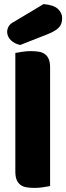

<svg xmlns="http://www.w3.org/2000/svg" viewBox="-20 -911 324 939"><path d="M225 -1Q214 1 192.5 4.5Q171 8 149 8Q127 8 109.5 5Q92 2 80 -7Q68 -16 61.5 -31.5Q55 -47 55 -72V-652Q66 -654 87.5 -657.5Q109 -661 131 -661Q153 -661 170.5 -658Q188 -655 200 -646Q212 -637 218.5 -621.5Q225 -606 225 -581ZM193 -891Q242 -887 263 -867.5Q284 -848 284 -822Q284 -793 267.5 -776Q251 -759 216 -745L79 -691Q50 -697 32.5 -715Q15 -733 15 -755Q15 -769 22.5 -782Q30 -795 46 -803Z"/></svg>

Font: Baloo Bhaina
Style: Regular
Weight: 400
Designer: Manish Minz, Shuchita Grover and Ek Type
Foundry: Ek Type
Version: Version 1.443;PS 1.000;hotconv 16.6.51;makeotf.lib2.5.65220;